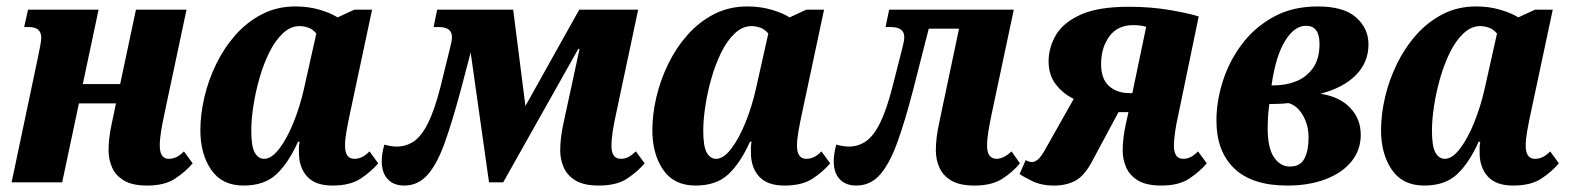

<svg xmlns="http://www.w3.org/2000/svg" viewBox="-20 -566 4870 596"><path d="M437 10Q391 10 365 -5.5Q339 -21 328 -46Q317 -71 317 -99Q317 -137 327 -183L340 -245H225L173 0H16L98 -389Q102 -409 105 -424.5Q108 -440 108 -449Q108 -482 70 -482H55L67 -536H286L237 -305H353L402 -536H559L490 -211Q484 -183 480 -158.5Q476 -134 476 -114Q476 -73 504 -73Q517 -73 528 -78.5Q539 -84 551 -96L578 -59Q556 -33 523.5 -11.5Q491 10 437 10Z M736 10Q669 10 635.5 -39Q602 -88 602 -162Q602 -211 614.5 -264.5Q627 -318 651.5 -368Q676 -418 711.5 -458Q747 -498 793.5 -522Q840 -546 897 -546Q938 -546 973 -535.5Q1008 -525 1028 -512L1080 -536H1135L1066 -212Q1060 -184 1055.5 -158.5Q1051 -133 1051 -114Q1051 -73 1080 -73Q1093 -73 1104 -78.5Q1115 -84 1127 -96L1154 -59Q1132 -33 1099.5 -11.5Q1067 10 1012 10Q959 10 933.5 -18Q908 -46 908 -92Q908 -101 908 -108.5Q908 -116 910 -126H905Q876 -61 838.5 -25.5Q801 10 736 10ZM800 -73Q823 -73 847 -104.5Q871 -136 891 -185.5Q911 -235 923 -288L962 -462Q950 -476 936 -480.5Q922 -485 910 -485Q882 -485 858 -462.5Q834 -440 816 -403.5Q798 -367 785.5 -323.5Q773 -280 766.5 -237Q760 -194 760 -161Q760 -111 771 -92Q782 -73 800 -73Z M1235 10Q1202 10 1183.5 -10Q1165 -30 1165 -65Q1165 -89 1173 -117Q1195 -111 1212 -111Q1241 -111 1265 -127.5Q1289 -144 1309 -184.5Q1329 -225 1347 -295L1377 -417Q1383 -439 1383 -451Q1383 -482 1342 -482H1326L1337 -536H1573L1611 -237L1778 -536H1961L1892 -211Q1886 -184 1882 -158.5Q1878 -133 1878 -114Q1878 -73 1907 -73Q1920 -73 1930.5 -78.5Q1941 -84 1954 -96L1981 -59Q1959 -33 1926.5 -11.5Q1894 10 1839 10Q1793 10 1767 -5.5Q1741 -21 1730 -46Q1719 -71 1719 -99Q1719 -137 1729 -183L1779 -414H1775L1542 0H1498L1441 -403L1411 -289Q1384 -188 1360 -121.5Q1336 -55 1306.5 -22.5Q1277 10 1235 10Z M2139 10Q2072 10 2038.5 -39Q2005 -88 2005 -162Q2005 -211 2017.5 -264.5Q2030 -318 2054.5 -368Q2079 -418 2114.5 -458Q2150 -498 2196.5 -522Q2243 -546 2300 -546Q2341 -546 2376 -535.5Q2411 -525 2431 -512L2483 -536H2538L2469 -212Q2463 -184 2458.5 -158.5Q2454 -133 2454 -114Q2454 -73 2483 -73Q2496 -73 2507 -78.5Q2518 -84 2530 -96L2557 -59Q2535 -33 2502.5 -11.5Q2470 10 2415 10Q2362 10 2336.5 -18Q2311 -46 2311 -92Q2311 -101 2311 -108.5Q2311 -116 2313 -126H2308Q2279 -61 2241.5 -25.5Q2204 10 2139 10ZM2203 -73Q2226 -73 2250 -104.5Q2274 -136 2294 -185.5Q2314 -235 2326 -288L2365 -462Q2353 -476 2339 -480.5Q2325 -485 2313 -485Q2285 -485 2261 -462.5Q2237 -440 2219 -403.5Q2201 -367 2188.5 -323.5Q2176 -280 2169.5 -237Q2163 -194 2163 -161Q2163 -111 2174 -92Q2185 -73 2203 -73Z M2638 10Q2605 10 2586.5 -10Q2568 -30 2568 -65Q2568 -89 2576 -117Q2598 -111 2615 -111Q2644 -111 2668 -127.5Q2692 -144 2712 -184.5Q2732 -225 2750 -295L2781 -417Q2787 -439 2787 -451Q2787 -482 2745 -482H2729L2740 -536H3127L3058 -211Q3052 -182 3048 -157.5Q3044 -133 3044 -114Q3044 -73 3074 -73Q3095 -73 3120 -96L3146 -59Q3125 -33 3092 -11.5Q3059 10 3005 10Q2959 10 2933 -5.5Q2907 -21 2896 -46Q2885 -71 2885 -99Q2885 -137 2895 -183L2957 -477H2863L2815 -289Q2789 -188 2764.5 -121.5Q2740 -55 2710.5 -22.5Q2681 10 2638 10Z M3252 10Q3212 10 3183 -4.5Q3154 -19 3145 -26L3164 -69Q3174 -63 3184 -63Q3192 -63 3202 -71Q3212 -79 3229 -110L3313 -259Q3280 -275 3257.5 -304Q3235 -333 3235 -376Q3235 -417 3257 -456Q3279 -495 3333.5 -520Q3388 -545 3484 -545Q3552 -545 3610.5 -535Q3669 -525 3701 -515L3638 -211Q3631 -181 3627.5 -155Q3624 -129 3624 -114Q3624 -73 3653 -73Q3665 -73 3676 -78.5Q3687 -84 3699 -96L3726 -59Q3704 -33 3671.5 -11.5Q3639 10 3585 10Q3539 10 3513 -5.5Q3487 -21 3476 -46Q3465 -71 3465 -99Q3465 -118 3467.5 -138.5Q3470 -159 3475 -182L3483 -218H3452L3370 -65Q3346 -20 3318 -5Q3290 10 3252 10ZM3486 -277H3495L3538 -483Q3526 -486 3516.5 -487Q3507 -488 3498 -488Q3449 -488 3423.5 -453Q3398 -418 3398 -367Q3398 -321 3422.5 -299Q3447 -277 3486 -277Z M3976 10Q3867 10 3811.5 -43Q3756 -96 3756 -192Q3756 -251 3775.5 -313Q3795 -375 3834.5 -428Q3874 -481 3933 -513.5Q3992 -546 4071 -546Q4151 -546 4189.5 -512Q4228 -478 4228 -428Q4228 -373 4189.5 -333.5Q4151 -294 4079 -275Q4138 -266 4171 -231.5Q4204 -197 4204 -148Q4204 -100 4175 -64.5Q4146 -29 4094.5 -9.5Q4043 10 3976 10ZM4034 -486Q3998 -486 3969 -439Q3940 -392 3927 -301H3936Q3971 -301 4003 -313.5Q4035 -326 4055.5 -354.5Q4076 -383 4076 -430Q4076 -486 4034 -486ZM3984 -49Q4016 -49 4029 -73.5Q4042 -98 4042 -139Q4042 -179 4023.5 -209.5Q4005 -240 3979 -246Q3957 -243 3920 -243Q3917 -218 3916 -200.5Q3915 -183 3915 -169Q3915 -107 3934.5 -78Q3954 -49 3984 -49Z M4401 10Q4334 10 4300.5 -39Q4267 -88 4267 -162Q4267 -211 4279.5 -264.5Q4292 -318 4316.5 -368Q4341 -418 4376.5 -458Q4412 -498 4458.5 -522Q4505 -546 4562 -546Q4603 -546 4638 -535.5Q4673 -525 4693 -512L4745 -536H4800L4731 -212Q4725 -184 4720.5 -158.5Q4716 -133 4716 -114Q4716 -73 4745 -73Q4758 -73 4769 -78.5Q4780 -84 4792 -96L4819 -59Q4797 -33 4764.5 -11.5Q4732 10 4677 10Q4624 10 4598.5 -18Q4573 -46 4573 -92Q4573 -101 4573 -108.5Q4573 -116 4575 -126H4570Q4541 -61 4503.5 -25.5Q4466 10 4401 10ZM4465 -73Q4488 -73 4512 -104.5Q4536 -136 4556 -185.5Q4576 -235 4588 -288L4627 -462Q4615 -476 4601 -480.5Q4587 -485 4575 -485Q4547 -485 4523 -462.5Q4499 -440 4481 -403.5Q4463 -367 4450.5 -323.5Q4438 -280 4431.5 -237Q4425 -194 4425 -161Q4425 -111 4436 -92Q4447 -73 4465 -73Z"/></svg>

Font: Noto Serif Condensed ExtraBold
Style: Italic
Weight: 800
Width: 3
Italic angle: -12°
Designer: Monotype Design Team
Foundry: Monotype Imaging Inc.
Version: Version 2.014; ttfautohint (v1.8.4.7-5d5b)